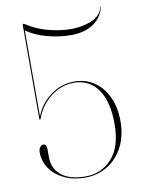

<svg xmlns="http://www.w3.org/2000/svg" viewBox="-84 -784 637 853"><g transform="rotate(-10 235.0 -358.0)"><path d="M51 -135.5Q51 -148.5 57.2 -157.8Q63.5 -167 71.5 -167Q87.5 -167 87.5 -143.5V-107.5Q87.5 -56 125 -25.5Q162.5 5 235 5Q305.5 5 353 -47.2Q400.5 -99.5 400.5 -203Q400.5 -304.5 361.5 -359.2Q322.5 -414 252.5 -414Q213.5 -414 179 -396.2Q144.5 -378.5 119 -348.8Q93.5 -319 81 -282Q80.5 -279 78 -279Q75 -279 75 -282V-704.5Q75 -710.5 79.5 -710.5Q81.5 -710.5 85 -708Q130 -678.5 183 -664.8Q236 -651 284.5 -651Q334 -651 376 -668.2Q418 -685.5 428.5 -724Q429.5 -725.5 430 -725.5Q431 -725.5 430.5 -723Q418.5 -676.5 379.2 -650.5Q340 -624.5 279.5 -624.5Q227 -624.5 173 -638.8Q119 -653 80 -680.5V-292.5Q100.5 -347.5 148.8 -383.2Q197 -419 256 -419Q308 -419 346.8 -392.2Q385.5 -365.5 407 -318.5Q428.5 -271.5 428.5 -210Q428.5 -143 402.2 -93.5Q376 -44 331.5 -17Q287 10 232 10Q178 10 137.2 -9.5Q96.5 -29 73.8 -62Q51 -95 51 -135.5Z"/></g></svg>

Font: Fraunces 144pt S000 Thin
Style: Regular
Weight: 100
Version: Version 1.000; ttfautohint (v1.8.3)